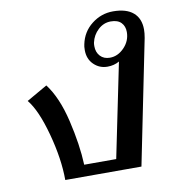

<svg xmlns="http://www.w3.org/2000/svg" viewBox="-68 -624 624 685"><g transform="rotate(-10 243.5 -281.5)"><path d="M31 -301 106 -344Q145 -293 166 -204Q187 -115 190 -42H306L376 -383Q357 -372 333 -372Q304 -372 283.5 -392Q263 -412 263 -444Q263 -458 265 -465Q274 -509 308.5 -536Q343 -563 386 -563Q434 -563 459 -541.5Q484 -520 484 -480Q484 -467 481 -450L390 0H114Q114 -76 89 -168.5Q64 -261 31 -301ZM422 -482Q422 -503 409.5 -516Q397 -529 372 -529Q346 -529 326 -510.5Q306 -492 300 -465Q299 -461 299 -452Q299 -430 312 -416Q325 -402 347 -402Q376 -402 399 -426Q422 -450 422 -482Z"/></g></svg>

Font: Taviraj
Style: Italic
Weight: 400
Italic angle: -12°
Designer: Katatrad Team
Foundry: CadsonDemak
Version: Version 1.001